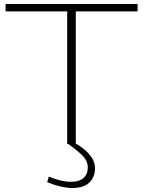

<svg xmlns="http://www.w3.org/2000/svg" viewBox="-20 -720 714 960"><path d="M224 163Q287 189 334 189Q376 189 397.5 170Q419 151 419 117Q419 83 389 54.5Q359 26 321 0H316V-663H8V-700H668V-663H359V-2Q404 24 429.5 55Q455 86 455 121Q455 165 427 192.5Q399 220 341 220Q316 220 284.5 213Q253 206 216 191Z"/></svg>

Font: Georama Extended ExtraLight
Style: Regular
Weight: 200
Width: 7
Designer: Jean-Baptiste Levee
Foundry: Production Type
Version: Version 1.000